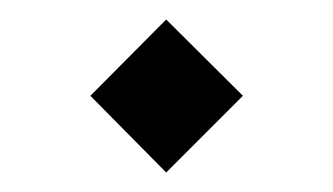

<svg xmlns="http://www.w3.org/2000/svg" viewBox="-20 -318 343 198"><path d="M151.4 -297.9 73.2 -219.2 151.4 -140.1 230.5 -219.2Z"/></svg>

Font: Estedad-FD VF
Style: Regular
Weight: 100
Designer: Amin Abedi
Version: Version 7.3